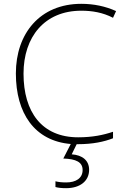

<svg xmlns="http://www.w3.org/2000/svg" viewBox="-20 -744 658 1004"><path d="M446 144C446 95 411 67 355 63L381 10C383 10 385 10 387 10C466 10 525 -3 571 -21V-55C521 -38 463 -26 389 -26C199 -26 103 -158 103 -359C103 -551 213 -688 405 -688C461 -688 517 -679 571 -651L587 -686C532 -711 471 -724 405 -724C189 -724 63 -569 63 -360C63 -151 161 -7 350 9L311 85C378 87 412 104 412 145C412 188 377 210 326 210C303 210 286 208 270 204V234C284 238 302 240 326 240C398 240 446 203 446 144Z"/></svg>

Font: Noto Sans Arabic ExtLt
Style: Regular
Weight: 200
Designer: Monotype Design Team, Nadine Chahine, Nizar Qandah and Khaled Hosny
Foundry: Monotype Imaging Inc.
Version: Version 2.012